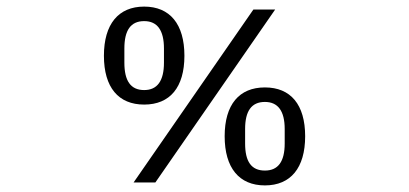

<svg xmlns="http://www.w3.org/2000/svg" viewBox="-20 -680 1240 582"><path d="M783 -163C742 -163 723 -190 723 -245V-289C723 -343 742 -371 783 -371C823 -371 843 -343 843 -289V-245C843 -190 823 -163 783 -163ZM417 -407C376 -407 357 -435 357 -490V-533C357 -588 376 -616 417 -616C457 -616 477 -588 477 -533V-490C477 -435 457 -407 417 -407ZM783 -118C861 -118 905 -171 905 -267C905 -363 861 -415 783 -415C705 -415 661 -363 661 -267C661 -171 705 -118 783 -118ZM417 -363C495 -363 539 -415 539 -511C539 -607 495 -660 417 -660C339 -660 295 -607 295 -511C295 -415 339 -363 417 -363ZM814 -651H748L385 -127H451Z"/></svg>

Font: CryptoKit_GRILLE 1.4
Style: Regular
Weight: 400
Monospace: yes
Designer: Oceane Juvin
Foundry: http://www.head-geneve.ch
Version: Version 1.004